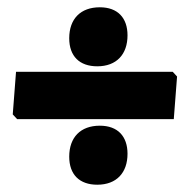

<svg xmlns="http://www.w3.org/2000/svg" viewBox="-20 -517 520 527"><path d="M254 -497C201 -497 170 -465 170 -412C170 -363 198 -335 247 -335C300 -335 330 -368 330 -420C330 -468 303 -497 254 -497ZM466 -307 454 -320H24L15 -203L27 -190H457ZM254 -172C201 -172 170 -140 170 -87C170 -38 198 -10 247 -10C300 -10 330 -43 330 -95C330 -143 303 -172 254 -172Z"/></svg>

Font: Luna Sans Black
Style: Regular
Weight: 900
Designer: Juan Pablo del Peral
Foundry: Huerta Tipografica
Version: Version 2.001; ttfautohint (v1.5)